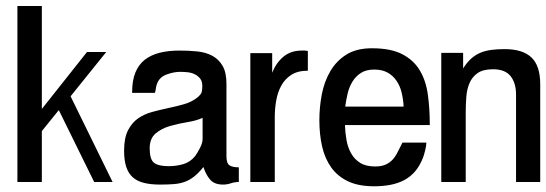

<svg xmlns="http://www.w3.org/2000/svg" viewBox="-20 -618 1854 652"><path d="M362.3 0H299.8L179.7 -244.1L122.1 -172.9V0H39.1V-597.7H122.1V-248L275.4 -441.4H340.8L219.7 -291Z M791 0Q777.3 0 764.2 4.4Q751 8.8 737.3 8.8Q708 8.8 693.4 -8.3Q678.7 -25.4 670.9 -50.8Q654.3 -30.3 638.7 -18.1Q623 -5.9 606 0Q588.9 5.9 568.8 7.3Q548.8 8.8 523.4 8.8Q491.2 8.8 468.3 2.9Q445.3 -2.9 430.7 -16.1Q416 -29.3 408.7 -51.3Q401.4 -73.2 401.4 -106.4Q401.4 -149.4 414.6 -175.3Q427.7 -201.2 448.7 -215.8Q469.7 -230.5 496.6 -237.8Q523.4 -245.1 551.3 -251Q579.1 -256.8 605 -264.2Q630.9 -271.5 650.4 -287.1Q662.1 -296.9 664.6 -304.2Q667 -311.5 667 -326.2Q667 -341.8 659.7 -351.1Q652.3 -360.4 641.6 -365.7Q630.9 -371.1 617.7 -372.6Q604.5 -374 591.8 -374Q569.3 -374 544.9 -364.7Q520.5 -355.5 512.7 -332Q509.8 -324.2 509.3 -317.4Q508.8 -310.5 505.9 -302.7H428.7V-305.7Q428.7 -344.7 439.9 -372.1Q451.2 -399.4 472.2 -415.5Q493.2 -431.6 522.9 -439Q552.7 -446.3 588.9 -446.3Q621.1 -446.3 649.9 -443.4Q678.7 -440.4 700.7 -428.7Q722.7 -417 735.8 -394.5Q749 -372.1 749 -333V-86.9Q749 -63.5 759.3 -56.6Q769.5 -49.8 791 -49.8ZM668 -146.5V-217.8Q646.5 -208 615.7 -203.1Q585 -198.2 556.6 -189.9Q528.3 -181.6 508.3 -164.6Q488.3 -147.5 488.3 -114.3Q488.3 -77.1 502.9 -65.4Q517.6 -53.7 552.7 -53.7Q578.1 -53.7 602.1 -60.5Q626 -67.4 642.6 -87.9Q650.4 -98.6 659.2 -115.7Q668 -132.8 668 -146.5Z M1025.4 -377.9Q991.2 -377.9 969.2 -363.8Q947.3 -349.6 935.1 -327.1Q922.9 -304.7 918 -276.9Q913.1 -249 913.1 -220.7V0H830.1V-437.5H904.3V-371.1Q918 -405.3 942.9 -425.8Q967.8 -446.3 1004.9 -446.3Q1009.8 -446.3 1014.6 -446.3Q1019.5 -446.3 1024.4 -445.3L1025.4 -443.4Z M1439.5 -193.4H1151.4Q1152.3 -167 1156.7 -142.1Q1161.1 -117.2 1172.4 -97.2Q1183.6 -77.1 1203.1 -64.9Q1222.7 -52.7 1253.9 -52.7Q1275.4 -52.7 1289.6 -59.1Q1303.7 -65.4 1313.5 -76.2Q1323.2 -86.9 1330.6 -102.1Q1337.9 -117.2 1346.7 -133.8H1427.7V-131.8Q1427.7 -123 1423.8 -107.4Q1419.9 -91.8 1417 -84Q1406.2 -55.7 1390.1 -36.6Q1374 -17.6 1352.5 -6.3Q1331.1 4.9 1305.2 9.8Q1279.3 14.6 1251 14.6Q1197.3 14.6 1161.6 -2.4Q1126 -19.5 1104.5 -49.8Q1083 -80.1 1073.7 -121.1Q1064.5 -162.1 1064.5 -210Q1064.5 -253.9 1072.8 -297.4Q1081.1 -340.8 1101.6 -376Q1122.1 -411.1 1156.2 -432.6Q1190.4 -454.1 1243.2 -454.1Q1307.6 -454.1 1346.7 -433.6Q1385.7 -413.1 1406.2 -377.9Q1426.8 -342.8 1433.1 -295.4Q1439.5 -248 1439.5 -193.4ZM1350.6 -255.9Q1349.6 -279.3 1344.2 -302.2Q1338.9 -325.2 1327.1 -342.8Q1315.4 -360.4 1296.9 -371.1Q1278.3 -381.8 1251 -381.8Q1223.6 -381.8 1206.1 -370.6Q1188.5 -359.4 1177.2 -341.3Q1166 -323.2 1160.6 -300.8Q1155.3 -278.3 1152.3 -255.9Z M1814.5 0H1732.4V-296.9Q1732.4 -335.9 1713.9 -359.4Q1695.3 -382.8 1654.3 -382.8Q1620.1 -382.8 1601.6 -369.6Q1583 -356.4 1574.2 -335.4Q1565.4 -314.5 1563.5 -288.6Q1561.5 -262.7 1561.5 -236.3V0H1478.5V-438.5H1552.7V-385.7Q1566.4 -407.2 1581.1 -419.9Q1595.7 -432.6 1612.8 -439.5Q1629.9 -446.3 1649.9 -448.7Q1669.9 -451.2 1693.4 -451.2Q1754.9 -451.2 1784.7 -422.9Q1814.5 -394.5 1814.5 -332Z"/></svg>

Font: RIT TN Joy
Style: Bold
Weight: 700
Designer: Hussain K H
Foundry: Rachana Institute of Typography
Version: 1.6.2